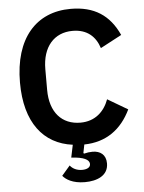

<svg xmlns="http://www.w3.org/2000/svg" viewBox="-61 -758 763 1017"><g transform="rotate(-5 321.0 -249.5)"><path d="M353 -593C431 -593 475 -551 495 -489L608 -549C559 -657 478 -710 353 -710C169 -710 52 -579 52 -344C52 -132 147 -12 302 8L288 75L311 77C371 84 384 102 384 118C384 136 365 145 340 145C310 145 288 132 276 116L232 167C248 187 284 211 349 211C414 211 474 187 474 122C474 75 443 54 403 54C388 54 373 56 358 60L354 57L363 12C481 10 562 -51 611 -153L504 -216C481 -153 432 -105 353 -105C255 -105 192 -173 192 -293V-403C192 -522 255 -593 353 -593Z"/></g></svg>

Font: Braiins Sans SemiBold
Style: Regular
Weight: 600
Designer: Mike Abbink, Paul van der Laan, Pieter van Rosmalen, Jiri Chlebus, Lubos Buracinsky
Foundry: Bold Monday, Sudetype
Version: Version 1.000;hotconv 1.0.109;makeotfexe 2.5.65596